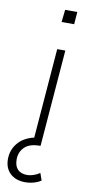

<svg xmlns="http://www.w3.org/2000/svg" viewBox="-141 -743 458 978"><g transform="rotate(10 87.5 -254.0)"><path d="M176 -704 171 -640H106L113 -704ZM2 89Q2 123 19 140.5Q36 158 69 158Q82 158 99.5 152.5Q117 147 133 136L146 173Q132 183 110 189.5Q88 196 65 196Q16 196 -13 169Q-42 142 -42 95Q-42 48 -13 12.5Q16 -23 71 -36L108 -500H150L110 0H107Q53 0 27.5 25.5Q2 51 2 89Z"/></g></svg>

Font: Muli ExtraLight
Style: Italic
Weight: 275
Italic angle: -4.541°
Designer: Vernon Adams
Foundry: Vernon Adams
Version: Version 2.001